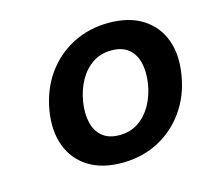

<svg xmlns="http://www.w3.org/2000/svg" viewBox="-71 -821 638 587"><g transform="rotate(-15 248.0 -528.0)"><path d="M248 -315.9Q184.6 -315.9 142.1 -342.8Q99.6 -369.6 81.8 -417.2Q64 -464.8 74.2 -527.8Q85 -591.8 118.7 -639.4Q152.3 -687 203.9 -713.6Q255.4 -740.2 318.4 -740.2Q381.8 -740.2 424.3 -713.6Q466.8 -687 484.9 -639.4Q502.9 -591.8 492.2 -527.8Q481.9 -464.8 448 -417Q414.1 -369.1 362.8 -342.5Q311.5 -315.9 248 -315.9ZM262.2 -399.9Q295.9 -399.9 321.3 -416.5Q346.7 -433.1 363.3 -461.9Q379.9 -490.7 386.2 -527.8Q392.1 -565.4 385.3 -594.5Q378.4 -623.5 358.4 -640.1Q338.4 -656.7 304.7 -656.7Q271 -656.7 245.6 -640.1Q220.2 -623.5 203.6 -594.5Q187 -565.4 180.7 -527.8Q174.8 -490.7 181.6 -461.9Q188.5 -433.1 208.5 -416.5Q228.5 -399.9 262.2 -399.9Z"/></g></svg>

Font: Inter 18pt SemiBold
Style: Italic
Weight: 600
Italic angle: -9.3988°
Designer: Rasmus Andersson
Foundry: rsms
Version: Version 4.001;git-66647c0bb